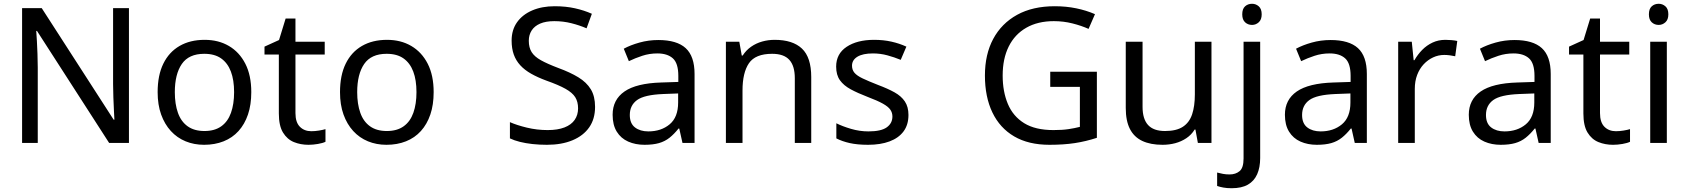

<svg xmlns="http://www.w3.org/2000/svg" viewBox="-20 -757 8934 1017"><path d="M663 0H558L176 -593H172Q174 -570 175.5 -538.5Q177 -507 178.5 -471.5Q180 -436 180 -399V0H97V-714H201L582 -123H586Q585 -139 583.5 -171Q582 -203 580.5 -241Q579 -279 579 -311V-714H663Z M1311 -269Q1311 -202 1293.5 -150.5Q1276 -99 1243.5 -63Q1211 -27 1164.5 -8.5Q1118 10 1061 10Q1008 10 963 -8.5Q918 -27 885 -63Q852 -99 833.5 -150.5Q815 -202 815 -269Q815 -358 845 -419.5Q875 -481 931 -513.5Q987 -546 1064 -546Q1137 -546 1192.5 -513.5Q1248 -481 1279.5 -419.5Q1311 -358 1311 -269ZM906 -269Q906 -206 922.5 -159.5Q939 -113 974 -88Q1009 -63 1063 -63Q1117 -63 1152 -88Q1187 -113 1203.5 -159.5Q1220 -206 1220 -269Q1220 -333 1203 -378Q1186 -423 1151.5 -447.5Q1117 -472 1062 -472Q980 -472 943 -418Q906 -364 906 -269Z M1629 -62Q1649 -62 1670 -65.5Q1691 -69 1704 -73V-6Q1690 1 1664 5.5Q1638 10 1614 10Q1572 10 1536.5 -4.5Q1501 -19 1479 -55Q1457 -91 1457 -156V-468H1381V-510L1458 -545L1493 -659H1545V-536H1700V-468H1545V-158Q1545 -109 1568.5 -85.5Q1592 -62 1629 -62Z M2277 -269Q2277 -202 2259.5 -150.5Q2242 -99 2209.5 -63Q2177 -27 2130.5 -8.5Q2084 10 2027 10Q1974 10 1929 -8.5Q1884 -27 1851 -63Q1818 -99 1799.5 -150.5Q1781 -202 1781 -269Q1781 -358 1811 -419.5Q1841 -481 1897 -513.5Q1953 -546 2030 -546Q2103 -546 2158.5 -513.5Q2214 -481 2245.5 -419.5Q2277 -358 2277 -269ZM1872 -269Q1872 -206 1888.5 -159.5Q1905 -113 1940 -88Q1975 -63 2029 -63Q2083 -63 2118 -88Q2153 -113 2169.5 -159.5Q2186 -206 2186 -269Q2186 -333 2169 -378Q2152 -423 2117.5 -447.5Q2083 -472 2028 -472Q1946 -472 1909 -418Q1872 -364 1872 -269Z M3132 -191Q3132 -127 3101 -82.5Q3070 -38 3012.5 -14Q2955 10 2877 10Q2837 10 2800.5 6Q2764 2 2734 -5.5Q2704 -13 2681 -24V-110Q2717 -94 2770.5 -81Q2824 -68 2881 -68Q2934 -68 2970 -82Q3006 -96 3024 -122Q3042 -148 3042 -183Q3042 -218 3027 -242Q3012 -266 2975.5 -286.5Q2939 -307 2874 -330Q2828 -347 2793.5 -366.5Q2759 -386 2736 -411Q2713 -436 2701.5 -468Q2690 -500 2690 -542Q2690 -599 2719 -639.5Q2748 -680 2799.5 -702Q2851 -724 2918 -724Q2977 -724 3026 -713Q3075 -702 3115 -684L3087 -607Q3050 -623 3006.5 -634Q2963 -645 2916 -645Q2871 -645 2841 -632Q2811 -619 2796 -595.5Q2781 -572 2781 -541Q2781 -505 2796 -481Q2811 -457 2845 -438Q2879 -419 2937 -397Q3000 -374 3043.5 -347.5Q3087 -321 3109.5 -284Q3132 -247 3132 -191Z M3467 -545Q3565 -545 3612 -502Q3659 -459 3659 -365V0H3595L3578 -76H3574Q3551 -47 3526.5 -27.5Q3502 -8 3470.5 1Q3439 10 3394 10Q3346 10 3307.5 -7Q3269 -24 3247 -59.5Q3225 -95 3225 -149Q3225 -229 3288 -272.5Q3351 -316 3482 -320L3573 -323V-355Q3573 -422 3544 -448Q3515 -474 3462 -474Q3420 -474 3382 -461.5Q3344 -449 3311 -433L3284 -499Q3319 -518 3367 -531.5Q3415 -545 3467 -545ZM3493 -259Q3393 -255 3354.5 -227Q3316 -199 3316 -148Q3316 -103 3343.5 -82Q3371 -61 3414 -61Q3482 -61 3527 -98.5Q3572 -136 3572 -214V-262Z M4083 -546Q4179 -546 4228 -499.5Q4277 -453 4277 -349V0H4190V-343Q4190 -408 4161 -440Q4132 -472 4070 -472Q3981 -472 3947 -422Q3913 -372 3913 -278V0H3825V-536H3896L3909 -463H3914Q3932 -491 3958.5 -509.5Q3985 -528 4017 -537Q4049 -546 4083 -546Z M4792 -148Q4792 -96 4766 -61Q4740 -26 4692 -8Q4644 10 4578 10Q4522 10 4481.5 1Q4441 -8 4410 -24V-104Q4442 -88 4487.5 -74.5Q4533 -61 4580 -61Q4647 -61 4677 -82.5Q4707 -104 4707 -140Q4707 -160 4696 -176Q4685 -192 4656.5 -208Q4628 -224 4575 -244Q4523 -264 4486 -284Q4449 -304 4429 -332Q4409 -360 4409 -404Q4409 -472 4464.5 -509Q4520 -546 4610 -546Q4659 -546 4701.5 -536.5Q4744 -527 4781 -510L4751 -440Q4717 -454 4680 -464Q4643 -474 4604 -474Q4550 -474 4521.5 -456.5Q4493 -439 4493 -409Q4493 -387 4506 -371.5Q4519 -356 4549.5 -341.5Q4580 -327 4631 -307Q4682 -288 4718 -268Q4754 -248 4773 -219.5Q4792 -191 4792 -148Z M5543 -377H5790V-27Q5732 -8 5673 1Q5614 10 5539 10Q5428 10 5352 -34.5Q5276 -79 5236.5 -161.5Q5197 -244 5197 -357Q5197 -469 5241 -551Q5285 -633 5367.5 -678.5Q5450 -724 5567 -724Q5627 -724 5680.5 -713Q5734 -702 5780 -682L5746 -604Q5708 -621 5660.5 -633Q5613 -645 5562 -645Q5477 -645 5416 -610Q5355 -575 5323 -510.5Q5291 -446 5291 -357Q5291 -272 5318.5 -206.5Q5346 -141 5405 -104.5Q5464 -68 5560 -68Q5607 -68 5640 -73Q5673 -78 5700 -85V-297H5543Z M6397 -536V0H6325L6312 -71H6308Q6291 -43 6264 -25Q6237 -7 6205 1.5Q6173 10 6138 10Q6074 10 6030.5 -10.5Q5987 -31 5965 -74Q5943 -117 5943 -185V-536H6032V-191Q6032 -127 6061 -95Q6090 -63 6151 -63Q6211 -63 6245.5 -85.5Q6280 -108 6294.5 -151.5Q6309 -195 6309 -257V-536Z M6504 240Q6479 240 6460 236.5Q6441 233 6427 228V157Q6442 161 6458 164Q6474 167 6493 167Q6525 167 6546 149.5Q6567 132 6567 83V-536H6655V80Q6655 130 6639 166Q6623 202 6590 221Q6557 240 6504 240ZM6560 -681Q6560 -710 6575 -723.5Q6590 -737 6612 -737Q6632 -737 6647.5 -723.5Q6663 -710 6663 -681Q6663 -653 6647.5 -639Q6632 -625 6612 -625Q6590 -625 6575 -639Q6560 -653 6560 -681Z M7028 -545Q7126 -545 7173 -502Q7220 -459 7220 -365V0H7156L7139 -76H7135Q7112 -47 7087.5 -27.5Q7063 -8 7031.5 1Q7000 10 6955 10Q6907 10 6868.5 -7Q6830 -24 6808 -59.5Q6786 -95 6786 -149Q6786 -229 6849 -272.5Q6912 -316 7043 -320L7134 -323V-355Q7134 -422 7105 -448Q7076 -474 7023 -474Q6981 -474 6943 -461.5Q6905 -449 6872 -433L6845 -499Q6880 -518 6928 -531.5Q6976 -545 7028 -545ZM7054 -259Q6954 -255 6915.5 -227Q6877 -199 6877 -148Q6877 -103 6904.5 -82Q6932 -61 6975 -61Q7043 -61 7088 -98.5Q7133 -136 7133 -214V-262Z M7636 -546Q7651 -546 7668.5 -544.5Q7686 -543 7699 -540L7688 -459Q7675 -462 7659.5 -464Q7644 -466 7630 -466Q7599 -466 7571 -453Q7543 -440 7521 -416.5Q7499 -393 7486.5 -360Q7474 -327 7474 -286V0H7386V-536H7458L7468 -438H7472Q7489 -468 7513 -492.5Q7537 -517 7568 -531.5Q7599 -546 7636 -546Z M8002 -545Q8100 -545 8147 -502Q8194 -459 8194 -365V0H8130L8113 -76H8109Q8086 -47 8061.5 -27.5Q8037 -8 8005.5 1Q7974 10 7929 10Q7881 10 7842.5 -7Q7804 -24 7782 -59.5Q7760 -95 7760 -149Q7760 -229 7823 -272.5Q7886 -316 8017 -320L8108 -323V-355Q8108 -422 8079 -448Q8050 -474 7997 -474Q7955 -474 7917 -461.5Q7879 -449 7846 -433L7819 -499Q7854 -518 7902 -531.5Q7950 -545 8002 -545ZM8028 -259Q7928 -255 7889.5 -227Q7851 -199 7851 -148Q7851 -103 7878.5 -82Q7906 -61 7949 -61Q8017 -61 8062 -98.5Q8107 -136 8107 -214V-262Z M8539 -62Q8559 -62 8580 -65.5Q8601 -69 8614 -73V-6Q8600 1 8574 5.5Q8548 10 8524 10Q8482 10 8446.5 -4.5Q8411 -19 8389 -55Q8367 -91 8367 -156V-468H8291V-510L8368 -545L8403 -659H8455V-536H8610V-468H8455V-158Q8455 -109 8478.5 -85.5Q8502 -62 8539 -62Z M8809 -536V0H8721V-536ZM8766 -737Q8786 -737 8801.5 -723.5Q8817 -710 8817 -681Q8817 -653 8801.5 -639Q8786 -625 8766 -625Q8744 -625 8729 -639Q8714 -653 8714 -681Q8714 -710 8729 -723.5Q8744 -737 8766 -737Z"/></svg>

Font: Noto Sans Gujarati
Style: Regular
Weight: 400
Designer: Jelle Bosma - Monotype Design Team, Universal Thirst
Foundry: Monotype Imaging Inc.
Version: Version 2.102